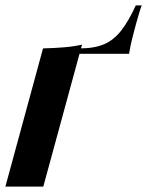

<svg xmlns="http://www.w3.org/2000/svg" viewBox="-32 -694 547 714"><path d="M-12 0 128 -514Q169 -515 205.5 -518Q242 -521 273 -528L129 0ZM188 -514H448V-494H188ZM263 -514Q319 -514 355 -529.5Q391 -545 418.5 -580Q446 -615 473 -674H495Q490 -661 484.5 -642Q479 -623 473 -602Q469 -586 461 -556Q453 -526 448 -494Z"/></svg>

Font: Playfair Display
Style: Bold Italic
Weight: 700
Italic angle: -14°
Designer: Claus Eggers Sørensen
Foundry: Claus Eggers Sørensen
Version: Version 1.203